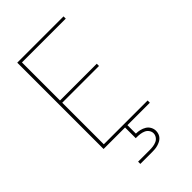

<svg xmlns="http://www.w3.org/2000/svg" viewBox="-278 -836 1156 1156"><g transform="rotate(-45 300.0 -257.5)"><path d="M107 0V-735H501V-716H128V-392H441V-373H128V-19H501V0ZM200 220V201H300Q314 201 328.5 199Q343 197 356.5 191Q370 185 378.5 172.5Q387 160 387 146Q387 132 378.5 119.5Q370 107 356.5 101Q343 95 328.5 93Q314 91 300 91H290V0H310V72Q327 72 344 76Q361 80 376 89Q391 98 399.5 113.5Q408 129 408 146Q408 158 404 170Q400 182 391.5 191Q383 200 372 205.5Q361 211 349 214.5Q337 218 324.5 219Q312 220 300 220Z"/></g></svg>

Font: Iosevka Curly Thin Extended
Style: Regular
Weight: 100
Width: 7
Monospace: yes
Designer: Belleve Invis
Foundry: Belleve Invis
Version: Version 11.1.0; ttfautohint (v1.8.3)